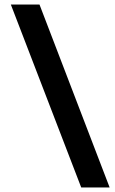

<svg xmlns="http://www.w3.org/2000/svg" viewBox="-20 -749 509 851"><path d="M340 82 28 -729H155L466 82Z"/></svg>

Font: Hubot Sans SemiBold
Style: Regular
Weight: 600
Designer: Deni Anggara
Foundry: GitHub, Inc., Subsidiary of Microsoft Corporation
Version: Version 2.000